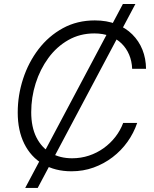

<svg xmlns="http://www.w3.org/2000/svg" viewBox="-20 -839 762 952"><path d="M105 92.8 589.4 -819.3H651.4L167 92.8ZM334.5 10.3Q252.9 10.3 192.9 -25.4Q132.8 -61 100.3 -126.5Q67.9 -191.9 67.9 -281.2Q67.9 -366.7 94.5 -448.2Q121.1 -529.8 171.1 -595.2Q221.2 -660.6 291.7 -699.2Q362.3 -737.8 450.2 -737.8Q509.3 -737.8 556.2 -719.5Q603 -701.2 636 -668.5Q668.9 -635.7 686.3 -592.3Q703.6 -548.8 704.1 -498H635.3Q633.8 -535.6 620.4 -567.6Q606.9 -599.6 582.8 -623.3Q558.6 -647 524.7 -660.2Q490.7 -673.3 447.8 -673.3Q376.5 -673.3 318.6 -640.4Q260.7 -607.4 219.7 -551.3Q178.7 -495.1 156.7 -425.5Q134.8 -356 134.8 -282.7Q134.8 -209 160.6 -157.7Q186.5 -106.4 232.2 -80.3Q277.8 -54.2 337.4 -54.2Q381.3 -54.2 421.1 -67.4Q460.9 -80.6 494.1 -104.5Q527.3 -128.4 552 -160.2Q576.7 -191.9 590.8 -229.5H660.2Q643.1 -179.2 612.1 -135.7Q581.1 -92.3 538.3 -59.6Q495.6 -26.9 444.1 -8.3Q392.6 10.3 334.5 10.3Z"/></svg>

Font: Inter 18pt Light
Style: Italic
Weight: 300
Italic angle: -9.3988°
Designer: Rasmus Andersson
Foundry: rsms
Version: Version 4.001;git-66647c0bb